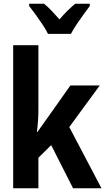

<svg xmlns="http://www.w3.org/2000/svg" viewBox="-20 -1000 570 1020"><path d="M50 0V-760H184V-421Q184 -389 182 -359.5Q180 -330 176 -299H179Q192 -318 206.5 -338Q221 -358 238 -382L354 -546H510L348 -325L519 0H368L252 -229L184 -162V0ZM235 -820Q225 -841 207 -868Q189 -895 170 -921.5Q151 -948 135 -968V-980H214Q233 -965 253.5 -943.5Q274 -922 296 -897Q319 -924 338.5 -943Q358 -962 379 -980H457V-968Q442 -948 423 -922Q404 -896 386 -869Q368 -842 357 -820Z"/></svg>

Font: Noto Sans Mono Condensed
Style: Bold
Weight: 700
Width: 3
Designer: Monotype Design Team
Foundry: Monotype Imaging Inc.
Version: Version 2.014